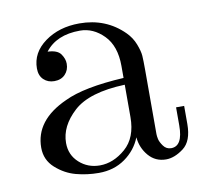

<svg xmlns="http://www.w3.org/2000/svg" viewBox="-59 -511 618 585"><g transform="rotate(-10 250.0 -218.5)"><path d="M42 -95Q42 -180 142 -225Q202 -254 326 -261V-298Q326 -360 293.5 -393Q261 -426 220 -426Q147 -426 112 -380Q142 -379 152.5 -364Q163 -349 163 -334Q163 -314 150.5 -301Q138 -288 117 -288Q97 -288 84 -300.5Q71 -313 71 -335Q71 -384 115 -416Q159 -448 222 -448Q304 -448 359 -393Q376 -376 384.5 -354Q393 -332 394 -317.5Q395 -303 395 -275V-75Q395 -69 397 -59.5Q399 -50 408 -37.5Q417 -25 432 -25Q468 -25 468 -89V-145H493V-89Q493 -36 465 -15Q437 6 411 6Q378 6 357 -18.5Q336 -43 333 -76Q318 -38 283.5 -13.5Q249 11 202 11Q166 11 132 2Q98 -7 70 -32Q42 -57 42 -95ZM119 -96Q119 -59 145.5 -35Q172 -11 209 -11Q251 -11 288.5 -43.5Q326 -76 326 -140V-240Q215 -236 167 -192Q119 -148 119 -96Z"/></g></svg>

Font: CMU Serif
Style: Roman
Weight: 500
Version: Version 0.7.0